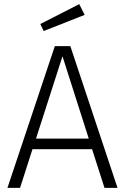

<svg xmlns="http://www.w3.org/2000/svg" viewBox="-20 -908 605 928"><path d="M548 0H485L425 -187H137L77 0H16L245 -685H320ZM409 -238 282 -636 154 -238ZM191 -758 175 -792 363 -888 389 -836Z"/></svg>

Font: Trujillo Light
Style: Regular
Weight: 300
Designer: Fira Sans original fonts by bBox Type GmbH, Carrois Corporate GbR, & Edenspiekermann AG / Changes by Cristiano Sobral
Foundry: Fira Sans original fonts by bBox Type GmbH, Carrois Corporate GbR, & Edenspiekermann AG / Changes by Cristiano Sobral
Version: Version 4.301;July 28, 2020;FontCreator 13.0.0.2655 64-bit